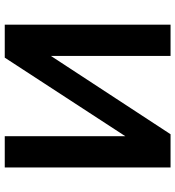

<svg xmlns="http://www.w3.org/2000/svg" viewBox="16 -772 755 828"><g transform="rotate(90 394.0 -357.5)"><path d="M85.8 0V-715H220.8V-62.4H131.3L558.4 -715H701.8V0H566.8V-656.1H655.6L228.1 0Z"/></g></svg>

Font: Wix Madefor Display
Style: Regular
Weight: 400
Designer: Dalton Maag Ltd
Foundry: Dalton Maag Ltd
Version: Version 3.100